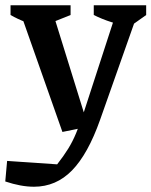

<svg xmlns="http://www.w3.org/2000/svg" viewBox="-54 -508 575 729"><path d="M-34 181 -27 103 163 116Q188 84 205 56.5Q222 29 235 -2.5Q248 -34 262 -75L393 -478H476L326 -53Q280 77 219.5 139Q159 201 75 201Q50 201 23 196Q-4 191 -34 181ZM183 -7 17 -478H141L281 -27ZM104 -407Q73 -413 43.5 -424Q14 -435 -14 -451V-488H214V-451ZM439 -407Q404 -413 369 -424Q334 -435 302 -451V-488H501V-451Z"/></svg>

Font: Piazzolla 24pt SemiBold
Style: Regular
Weight: 600
Designer: Juan Pablo del Peral
Foundry: Huerta Tipografica
Version: Version 2.005